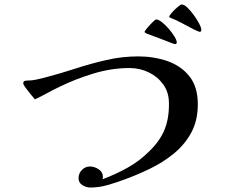

<svg xmlns="http://www.w3.org/2000/svg" viewBox="-20 -839 1040 858"><path d="M864 -373Q864 -300 834.5 -246Q805 -192 756.5 -152.5Q708 -113 649 -84.5Q590 -56 531 -35Q496 -22 459 -11.5Q422 -1 384 -1Q366 -1 348.5 -11.5Q331 -22 331 -43Q331 -64 346 -79.5Q361 -95 382 -95Q402 -95 421 -82.5Q440 -70 440 -47Q440 -44 438 -38Q495 -59 549 -89Q603 -119 646 -162Q693 -207 714 -256.5Q735 -306 735 -371V-377Q735 -426 710 -461Q685 -496 645 -515.5Q605 -535 559 -535Q479 -535 398 -510.5Q317 -486 246 -451Q218 -438 191 -423Q164 -408 136 -395Q131 -401 118.5 -416Q106 -431 95 -446Q84 -461 84 -466Q84 -475 89.5 -477Q95 -479 102 -479Q122 -479 141 -483Q160 -487 179 -492Q248 -510 317 -532.5Q386 -555 456 -571Q526 -587 598 -587Q667 -587 728 -566Q789 -545 826.5 -498Q864 -451 864 -373ZM770 -649Q770 -648 768.5 -645Q767 -642 765 -642Q756 -642 746 -647Q718 -658 690.5 -668.5Q663 -679 635 -689Q634 -690 630 -692Q626 -694 626 -696Q626 -700 637.5 -713.5Q649 -727 661.5 -739.5Q674 -752 678 -752Q688 -752 703.5 -740Q719 -728 734 -710.5Q749 -693 759.5 -676Q770 -659 770 -649ZM880 -704Q880 -703 878 -700.5Q876 -698 875 -696Q868 -697 847.5 -707Q827 -717 806.5 -728.5Q786 -740 776 -744Q774 -746 764 -750Q754 -754 745 -758Q736 -762 736 -763Q736 -769 748 -782.5Q760 -796 773.5 -807.5Q787 -819 792 -819Q803 -819 817.5 -805Q832 -791 846.5 -771Q861 -751 870.5 -732.5Q880 -714 880 -704Z"/></svg>

Font: Kaisei Decol Medium
Style: Regular
Weight: 500
Designer: Font-Kai, 金井和夫
Foundry: KAZUO KANAI
Version: Version 5.003